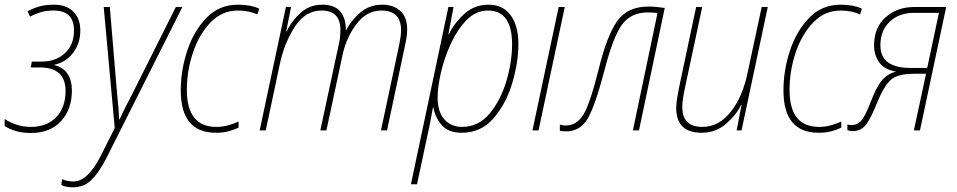

<svg xmlns="http://www.w3.org/2000/svg" viewBox="-35 -557 4087 820"><path d="M97 11Q179 11 225.5 -39.5Q272 -90 272 -170Q272 -259 198 -279V-281Q245 -290 276.5 -330.5Q308 -371 308 -427Q308 -477 278.5 -507Q249 -537 195 -537Q160 -537 133.5 -529.5Q107 -522 83 -509L93 -486Q116 -498 139.5 -505Q163 -512 194 -512Q281 -512 281 -427Q281 -366 242.5 -330Q204 -294 142 -294H101L96 -269H135Q245 -269 245 -169Q245 -98 205 -56.5Q165 -15 97 -15Q64 -15 35.5 -24.5Q7 -34 -15 -49V-19Q2 -7 30.5 2Q59 11 97 11Z M277 243Q323 243 354.5 212.5Q386 182 418 121L744 -527H716L530 -156Q514 -126 500 -98Q486 -70 476 -47H474Q472 -95 465 -157L434 -527H408L455 -10L394 111Q339 218 279 218Q252 218 230 208L227 233Q245 243 277 243Z M887 10Q918 10 942 3.5Q966 -3 984 -12V-38Q962 -28 938.5 -21.5Q915 -15 889 -15Q763 -15 763 -173Q763 -254 789 -332Q815 -410 864 -461Q913 -512 981 -512Q1029 -512 1064 -495L1072 -520Q1036 -537 981 -537Q901 -537 846.5 -480.5Q792 -424 764.5 -340Q737 -256 737 -171Q737 10 887 10Z M1074 0H1100L1160 -283Q1179 -373 1224 -442.5Q1269 -512 1338 -512Q1419 -512 1419 -429Q1419 -418 1417.5 -401Q1416 -384 1412 -368L1333 0H1359L1429 -327Q1445 -398 1488 -455Q1531 -512 1594 -512Q1678 -512 1678 -427Q1678 -406 1670 -366L1592 0H1618L1695 -364Q1704 -402 1704 -431Q1704 -484 1674.5 -510.5Q1645 -537 1598 -537Q1542 -537 1502.5 -502.5Q1463 -468 1443 -427H1442Q1443 -477 1419 -507Q1395 -537 1342 -537Q1287 -537 1248 -501.5Q1209 -466 1189 -422H1187L1208 -527H1186Z M1720 230H1746L1790 24Q1797 -6 1803 -38Q1809 -70 1814 -98H1816Q1823 -56 1851.5 -23Q1880 10 1937 10Q2019 10 2072.5 -51.5Q2126 -113 2152.5 -201.5Q2179 -290 2179 -369Q2179 -448 2145.5 -492.5Q2112 -537 2053 -537Q1992 -537 1949.5 -499Q1907 -461 1882 -411H1880L1902 -527H1880ZM1938 -15Q1891 -15 1862.5 -47.5Q1834 -80 1834 -140Q1834 -186 1848.5 -248.5Q1863 -311 1891 -371.5Q1919 -432 1958.5 -472Q1998 -512 2049 -512Q2152 -512 2152 -368Q2152 -294 2128 -212Q2104 -130 2056.5 -72.5Q2009 -15 1938 -15Z M2239 0 2351 -527H2377L2265 0Z M2383 4Q2443 4 2475 -50.5Q2507 -105 2548 -262Q2583 -398 2621 -451Q2659 -504 2732 -504Q2758 -504 2773 -501L2668 0H2694L2804 -523Q2790 -525 2772 -527Q2754 -529 2734 -529Q2645 -529 2601 -467Q2557 -405 2522 -262Q2485 -114 2456.5 -67.5Q2428 -21 2382 -21Q2368 -21 2356 -25V1Q2365 4 2383 4Z M2961 10Q3021 10 3065 -27.5Q3109 -65 3130 -109H3132L3111 0H3132L3244 -527H3218L3158 -247Q3137 -144 3086 -79.5Q3035 -15 2965 -15Q2879 -15 2879 -99Q2879 -118 2882.5 -140Q2886 -162 2891 -185L2964 -527H2938L2867 -192Q2862 -168 2857.5 -141.5Q2853 -115 2853 -96Q2853 10 2961 10Z M3461 10Q3492 10 3516 3.5Q3540 -3 3558 -12V-38Q3536 -28 3512.5 -21.5Q3489 -15 3463 -15Q3337 -15 3337 -173Q3337 -254 3363 -332Q3389 -410 3438 -461Q3487 -512 3555 -512Q3603 -512 3638 -495L3646 -520Q3610 -537 3555 -537Q3475 -537 3420.5 -480.5Q3366 -424 3338.5 -340Q3311 -256 3311 -171Q3311 10 3461 10Z M3605 3Q3645 3 3666.5 -28.5Q3688 -60 3709 -114Q3740 -190 3769.5 -216Q3799 -242 3868 -242H3920L3868 0H3894L4006 -527H3868Q3797 -527 3747.5 -483.5Q3698 -440 3698 -363Q3698 -323 3719.5 -291.5Q3741 -260 3792 -251Q3755 -242 3731 -213Q3707 -184 3683 -120Q3660 -60 3643 -41.5Q3626 -23 3604 -23Q3594 -23 3584 -25V-1Q3594 3 3605 3ZM3849 -267Q3792 -267 3758.5 -290Q3725 -313 3725 -364Q3725 -426 3764.5 -464Q3804 -502 3868 -502H3975L3925 -267Z"/></svg>

Font: Noto Sans UI SemiCondensed Thin
Style: Italic
Weight: 250
Width: 4
Italic angle: -12°
Designer: Monotype Design Team
Foundry: Monotype Imaging Inc.
Version: Version 1.901